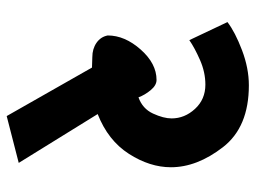

<svg xmlns="http://www.w3.org/2000/svg" viewBox="-115 -624 764 574"><g transform="rotate(90 267.0 -337.0)"><path d="M334 -468Q334 -507 305.5 -538Q277 -569 233 -569Q196 -569 159.5 -553Q123 -537 100 -521L46 -635Q76 -658 130 -678.5Q184 -699 235 -699Q360 -699 420 -621.5Q480 -544 480 -466Q480 -403 440 -340.5Q400 -278 321 -247L467 -11L327 25L182 -230Q180 -230 166.5 -230.5Q153 -231 151 -231Q126 -231 108 -243.5Q90 -256 86 -277Q86 -328 128 -375.5Q170 -423 219 -423Q235 -423 249.5 -405.5Q264 -388 271 -369Q305 -381 319.5 -412.5Q334 -444 334 -468Z"/></g></svg>

Font: Palanquin Dark Medium
Style: Regular
Weight: 500
Designer: Pria Ravichandran
Version: Version 1.001